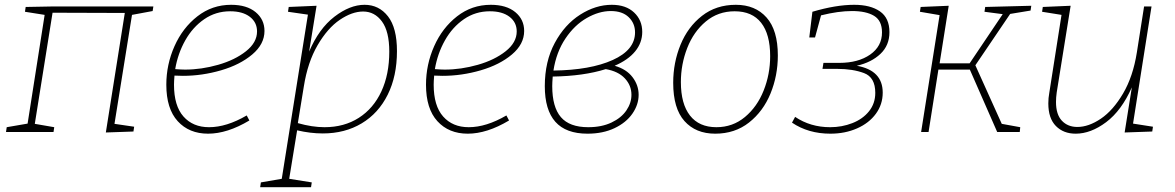

<svg xmlns="http://www.w3.org/2000/svg" viewBox="-20 -550 4894 800"><path d="M619 -523 616 -504 530 -488 457 -34 539 -22 536 -2 421 2 500 -496 199 -497 125 -34 206 -20 203 0H5L8 -20L95 -35L166 -488L84 -501L87 -521L195 -523Z M707 -235Q705 -211 705 -197Q705 -109 744.5 -64.5Q784 -20 851 -20Q924 -20 1008 -69L1019 -48Q927 7 847 7Q768 7 720.5 -45Q673 -97 673 -197Q673 -281 707 -357.5Q741 -434 802.5 -482Q864 -530 943 -530Q1008 -530 1045 -499.5Q1082 -469 1082 -421Q1082 -366 1031 -323Q980 -280 901 -257Q822 -234 742 -234ZM710 -262Q736 -260 751 -260Q819 -260 889 -280Q959 -300 1005 -336.5Q1051 -373 1051 -419Q1051 -457 1021 -480Q991 -503 939 -503Q879 -503 831 -470Q783 -437 752 -382Q721 -327 710 -262Z M1634 -337Q1634 -233 1595.5 -155.5Q1557 -78 1487 -36Q1417 6 1325 6Q1273 6 1218 -7L1185 195L1279 210L1276 230H1064L1067 210L1154 195L1263 -489L1180 -501L1183 -521L1299 -526L1268 -335Q1309 -431 1373.5 -480.5Q1438 -530 1499 -530Q1559 -530 1596.5 -482Q1634 -434 1634 -337ZM1221 -37Q1281 -20 1332 -20Q1414 -20 1475 -59Q1536 -98 1569 -169Q1602 -240 1602 -335Q1602 -419 1571.5 -460.5Q1541 -502 1493 -502Q1447 -502 1396 -467.5Q1345 -433 1303.5 -362Q1262 -291 1246 -190Z M1789 -235Q1787 -211 1787 -197Q1787 -109 1826.5 -64.5Q1866 -20 1933 -20Q2006 -20 2090 -69L2101 -48Q2009 7 1929 7Q1850 7 1802.5 -45Q1755 -97 1755 -197Q1755 -281 1789 -357.5Q1823 -434 1884.5 -482Q1946 -530 2025 -530Q2090 -530 2127 -499.5Q2164 -469 2164 -421Q2164 -366 2113 -323Q2062 -280 1983 -257Q1904 -234 1824 -234ZM1792 -262Q1818 -260 1833 -260Q1901 -260 1971 -280Q2041 -300 2087 -336.5Q2133 -373 2133 -419Q2133 -457 2103 -480Q2073 -503 2021 -503Q1961 -503 1913 -470Q1865 -437 1834 -382Q1803 -327 1792 -262Z M2641 -155Q2641 -114 2615 -76.5Q2589 -39 2540.5 -16Q2492 7 2428 7Q2338 7 2294 -42.5Q2250 -92 2250 -191Q2250 -294 2291.5 -371Q2333 -448 2397.5 -489Q2462 -530 2529 -530Q2588 -530 2622 -498Q2656 -466 2656 -417Q2656 -372 2626.5 -336Q2597 -300 2541 -276Q2590 -262 2615.5 -228.5Q2641 -195 2641 -155ZM2286 -256Q2440 -258 2533 -300Q2626 -342 2626 -415Q2626 -453 2599.5 -478.5Q2573 -504 2525 -504Q2476 -504 2425 -475Q2374 -446 2336 -389.5Q2298 -333 2286 -256ZM2611 -155Q2611 -194 2583.5 -223.5Q2556 -253 2504 -262Q2412 -233 2283 -231Q2281 -205 2281 -191Q2281 -104 2317 -62Q2353 -20 2431 -20Q2487 -20 2528 -39.5Q2569 -59 2590 -90Q2611 -121 2611 -155Z M3221 -319Q3221 -235 3190.5 -160.5Q3160 -86 3101 -39.5Q3042 7 2960 7Q2879 7 2832 -45.5Q2785 -98 2785 -205Q2785 -289 2815.5 -363.5Q2846 -438 2905 -484Q2964 -530 3046 -530Q3127 -530 3174 -477Q3221 -424 3221 -319ZM2817 -208Q2817 -117 2855 -68.5Q2893 -20 2965 -20Q3033 -20 3084 -62.5Q3135 -105 3162 -173Q3189 -241 3189 -316Q3189 -407 3151.5 -455Q3114 -503 3041 -503Q2972 -503 2921 -460.5Q2870 -418 2843.5 -350Q2817 -282 2817 -208Z M3658 -164Q3658 -115 3629.5 -76Q3601 -37 3551 -15Q3501 7 3440 7Q3348 7 3280 -39L3293 -63Q3357 -20 3439 -20Q3488 -20 3531.5 -37Q3575 -54 3601 -86.5Q3627 -119 3627 -163Q3627 -228 3580 -245.5Q3533 -263 3469 -263H3407L3411 -288H3477Q3556 -288 3605.5 -322.5Q3655 -357 3655 -415Q3655 -464 3622 -484Q3589 -504 3530 -504Q3473 -504 3401 -486L3376 -394H3352L3365 -501Q3463 -530 3539 -530Q3607 -530 3646.5 -502.5Q3686 -475 3686 -416Q3686 -361 3648.5 -325.5Q3611 -290 3550 -276Q3658 -257 3658 -164Z M4274 -506 4189 -492 4044 -278 4154 -34 4231 -20 4229 0H4135L4021 -260H3890L3849 0H3818L3895 -487L3813 -501L3816 -521L3933 -526L3895 -286H4020L4158 -491L4082 -501L4085 -521L4277 -526Z M4701 -35 4784 -22 4781 -2 4666 2 4696 -186Q4653 -89 4589 -41Q4525 7 4462 7Q4411 7 4379.5 -25Q4348 -57 4348 -119Q4348 -142 4352 -163L4403 -488L4322 -501L4325 -521L4441 -526L4383 -165Q4380 -144 4380 -125Q4380 -73 4404.5 -47Q4429 -21 4469 -21Q4516 -21 4567 -55.5Q4618 -90 4659.5 -160.5Q4701 -231 4717 -332L4747 -523H4778Z"/></svg>

Font: Bitter Pro ExtraLight
Style: Italic
Weight: 275
Italic angle: -9°
Designer: Sol Matas, and Bitter project Authors
Foundry: Sol Matas
Version: Version 1.010